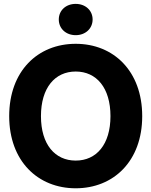

<svg xmlns="http://www.w3.org/2000/svg" viewBox="-20 -967 787 998"><path d="M373.5 11.7C569.8 11.7 719.2 -128.9 719.2 -363.3C719.2 -598.1 569.8 -739.3 373.5 -739.3C176.8 -739.3 27.8 -598.1 27.8 -363.3C27.8 -129.9 176.8 11.7 373.5 11.7ZM373.5 -132.3C265.6 -132.3 192.9 -216.3 192.9 -363.3C192.9 -510.7 265.6 -595.2 373.5 -595.2C481.4 -595.2 554.2 -510.7 554.2 -363.3C554.2 -216.3 481.4 -132.3 373.5 -132.3ZM373.5 -784.2C424.3 -784.2 461.4 -818.8 461.4 -865.7C461.4 -912.6 424.3 -946.8 373.5 -946.8C322.3 -946.8 285.6 -912.6 285.6 -865.7C285.6 -818.8 322.3 -784.2 373.5 -784.2Z"/></svg>

Font: Raveo Display
Style: Bold
Weight: 700
Designer: Jakub Foglar, Rasmus Andersson (Inter)
Foundry: Jakubfoglar.com
Version: Version 1.100;Glyphs 3.2.3 (3260)